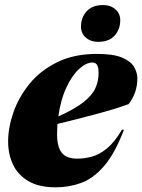

<svg xmlns="http://www.w3.org/2000/svg" viewBox="-20 -746 578 780"><path d="M483.5 -219Q446.5 -121.5 402.5 -71Q358.5 -20.5 309.5 -2.8Q260.5 15 206.5 15Q138.5 15 95.8 -10Q53 -35 33 -77.2Q13 -119.5 13 -171Q13 -227.5 34.5 -289.5Q56 -351.5 100 -405.5Q144 -459.5 212.2 -493.2Q280.5 -527 374 -527Q440 -527 475.5 -512.2Q511 -497.5 524.5 -474.5Q538 -451.5 538 -427.5Q538 -369 502.5 -323Q447.5 -303 368.8 -282Q290 -261 213.5 -242.5Q212 -221 212 -198.5Q212 -149.5 231 -125.5Q250 -101.5 293.5 -101.5Q323.5 -101.5 353.8 -109.8Q384 -118 414.8 -143.2Q445.5 -168.5 475.5 -219ZM356 -492Q330 -492 301.2 -465.8Q272.5 -439.5 249.5 -390.2Q226.5 -341 217 -273Q284 -303 319.2 -331Q354.5 -359 367.5 -387.8Q380.5 -416.5 380.5 -448.5Q380.5 -473.5 374 -482.8Q367.5 -492 356 -492ZM378.5 -576Q348.5 -576 328.8 -593.2Q309 -610.5 309 -637.5Q309 -674.5 332 -700Q355 -725.5 399 -725.5Q429 -725.5 448.8 -708.2Q468.5 -691 468.5 -664Q468.5 -627 445.8 -601.5Q423 -576 378.5 -576Z"/></svg>

Font: Newsreader 72pt ExtraBold
Style: Italic
Weight: 800
Italic angle: -17°
Designer: Hugues Gentile
Foundry: Production Type
Version: Version 1.003; ttfautohint (v1.8.3)